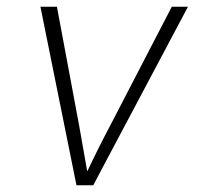

<svg xmlns="http://www.w3.org/2000/svg" viewBox="-20 -550 616 570"><path d="M207 0H257L288 -59L538 -530H490L307 -177Q289 -143 272 -109Q255 -75 239 -41Q233 -75 227 -109Q221 -143 215 -177L149 -530H100Z"/></svg>

Font: Iosevka Sparkle Extralight
Style: Italic
Weight: 200
Italic angle: -9°
Designer: Belleve Invis
Foundry: Belleve Invis
Version: Version 4.5.0; ttfautohint (v1.8.3)